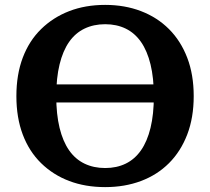

<svg xmlns="http://www.w3.org/2000/svg" viewBox="-20 -748 859 785"><path d="M137 -403H673V-329H137ZM410 17Q329 17 263 -8Q197 -33 148 -81Q99 -129 73 -198Q47 -267 47 -355Q47 -443 73 -512Q99 -581 148 -629Q197 -677 263 -702.5Q329 -728 410 -728Q490 -728 556.5 -702.5Q623 -677 671 -629Q719 -581 745.5 -512Q772 -443 772 -355Q772 -267 745.5 -198Q719 -129 671 -81Q623 -33 556.5 -8Q490 17 410 17ZM410 -61Q457 -61 494 -79Q531 -97 556.5 -133.5Q582 -170 595.5 -225.5Q609 -281 609 -355Q609 -429 595.5 -484.5Q582 -540 556.5 -576.5Q531 -613 494 -631Q457 -649 410 -649Q363 -649 325.5 -631Q288 -613 262.5 -576.5Q237 -540 223.5 -484.5Q210 -429 210 -355Q210 -281 223.5 -225.5Q237 -170 262.5 -133.5Q288 -97 325.5 -79Q363 -61 410 -61Z"/></svg>

Font: Roboto Serif SemiBold
Style: Regular
Weight: 600
Designer: Greg Gazdowicz
Foundry: Commercial Type
Version: Version 1.008